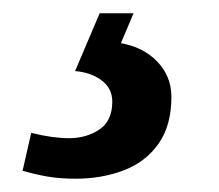

<svg xmlns="http://www.w3.org/2000/svg" viewBox="-20 -29 329 289"><path d="M94 240Q69 240 50 236.5Q31 233 14 228L27 171Q59 179 84 179Q110 179 129.5 166Q149 153 149 124Q149 104 133 92Q117 80 93 78L130 -9H181L162 36Q196 42 217 64Q238 86 238 117Q238 160 218.5 187.5Q199 215 166 227.5Q133 240 94 240Z"/></svg>

Font: Noto Serif Condensed
Style: Bold Italic
Weight: 700
Width: 3
Italic angle: -12°
Designer: Monotype Design Team
Foundry: Monotype Imaging Inc.
Version: Version 2.014